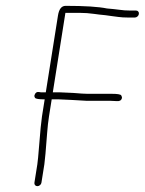

<svg xmlns="http://www.w3.org/2000/svg" viewBox="-20 -630 495 657"><path d="M132.9 -290 123.7 -232C121 -214.4 117.7 -181 113.9 -131.7C111.3 -98.8 109.3 -77.6 107.8 -68L97.8 -5C97.3 -1.7 98 1.2 99.9 3.5C101.9 5.8 104.6 7 107.9 7C111.2 7 114.2 5.8 116.9 3.5C119.6 1.2 121.3 -1.7 121.8 -5L131.8 -68C133.7 -80 136.9 -116 141.4 -176C142.9 -196 145 -214.7 147.7 -232L156.9 -290H181.9L225.6 -288L277.1 -285H358.1C363.5 -285 370.8 -284.7 380.1 -284C389.5 -283.3 395.1 -286.5 397 -293.5C397.8 -296.5 397.1 -299.8 394.9 -303.5C392.8 -307.2 381.8 -309 361.9 -309H278.9C270.3 -309 254.1 -310 230.4 -312L185.7 -314H160.7L203.8 -586H252.8C269.5 -586 285.8 -584.8 301.8 -582.5C313.2 -580.8 326.1 -579.3 340.5 -578L362.1 -575C368.6 -574.3 376.3 -573.3 385.1 -572C393.9 -570.7 405.3 -570 419.3 -570H441.3C444.6 -570 447.6 -571.2 450.3 -573.5C453 -575.8 454.6 -578.7 455.2 -582C455.7 -585.3 455 -588.2 453 -590.5C451.1 -592.8 448.4 -594 445.1 -594H423.1C411.7 -594 400.4 -594.8 389 -596.5C382.1 -597.5 375.1 -598.3 367.9 -599L346.2 -601C317.1 -607 269.9 -610 204.6 -610C190.6 -610 181.9 -599 178.4 -577L136.7 -314H120.7L113.9 -315C106.4 -316.5 101.2 -313.2 98.3 -305C97.1 -301.7 97.7 -298.3 100.1 -295C102.5 -291.7 113.4 -290 132.9 -290Z"/></svg>

Font: Proton
Style: SeBdIt
Weight: 500
Version: Version 1.017